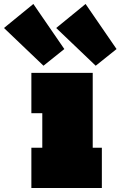

<svg xmlns="http://www.w3.org/2000/svg" viewBox="-132 -947 607 967"><path d="M299 -927 455 -700 350 -616 151 -806ZM36 -927 192 -700 87 -616 -112 -806ZM335 -203H381V0H26V-203H81V-377H26V-580H335Z"/></svg>

Font: Hepta Slab Black
Style: Regular
Weight: 900
Designer: Michael LaGattuta
Foundry: Michael LaGattuta
Version: Version 1.102